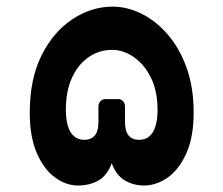

<svg xmlns="http://www.w3.org/2000/svg" viewBox="-20 -565 687 591"><path d="M220 6Q183 6 148.9 -19.1Q114.8 -44.1 93.2 -94.1Q71.6 -144 71.6 -217.6Q71.6 -322 108 -394.7Q144.4 -467.4 203.1 -506Q261.7 -544.6 326.9 -544.6Q371.5 -544.6 415.6 -522.8Q459.7 -501 496.1 -459.1Q532.5 -417.1 554.3 -356.6Q576.1 -296.1 576.1 -218.7Q576.1 -144 553.9 -93.9Q531.7 -43.8 496.8 -18.9Q461.9 6 423.1 6Q391.5 6 364.7 -9.3Q337.9 -24.6 323.9 -62.7Q309.9 -24.6 282.8 -9.3Q255.7 6 220 6ZM240.4 -134.6Q259.6 -134.6 271.3 -147.3Q283 -160 283 -190.6V-237.6Q283 -245.7 288.7 -252.8Q294.5 -259.9 305.2 -259.9H344.5Q352.7 -259.9 358.7 -253.6Q364.7 -247.2 364.7 -237.6V-190.6Q364.7 -161.1 375.9 -147.9Q387 -134.6 407.7 -134.6Q427.6 -134.6 440.1 -145.6Q452.6 -156.6 458.8 -177.4Q465 -198.2 465 -225.5Q465 -285.6 444.1 -326.9Q423.3 -368.1 391.2 -389.8Q359.2 -411.5 324.9 -411.5Q285.5 -411.5 253 -389.3Q220.5 -367 201.6 -325.8Q182.7 -284.5 182.7 -226.6Q182.7 -199.4 188.6 -178.4Q194.4 -157.4 207.4 -146Q220.4 -134.6 240.4 -134.6Z"/></svg>

Font: Rubik Light
Style: Regular
Weight: 300
Designer: Hubert and Fischer
Foundry: Hubert and Fischer
Version: Version 2.300;gftools[0.9.30]